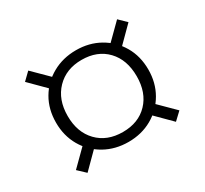

<svg xmlns="http://www.w3.org/2000/svg" viewBox="-105 -725 824 773"><g transform="rotate(-30 306.5 -338.0)"><path d="M307 -125Q246 -125 197 -152.5Q148 -180 120 -228.5Q92 -277 92 -338Q92 -400 120 -448Q148 -496 197 -523.5Q246 -551 307 -551Q368 -551 416.5 -523.5Q465 -496 493 -448Q521 -400 521 -338Q521 -277 493 -228.5Q465 -180 416.5 -152.5Q368 -125 307 -125ZM101 -100 66 -133 165 -231 199 -198ZM164 -445 66 -543 100 -576 200 -477ZM307 -171Q380 -171 423.5 -216.5Q467 -262 467 -338Q467 -415 423.5 -460.5Q380 -506 307 -506Q235 -506 190.5 -460Q146 -414 146 -338Q146 -262 190 -216.5Q234 -171 307 -171ZM512 -100 414 -198 448 -231 547 -133ZM449 -445 413 -477 513 -576 547 -543Z"/></g></svg>

Font: Hedvig Letters Serif 18pt
Style: Regular
Weight: 400
Designer: Alexander Örn & Tor Weibull
Foundry: Kanon Foundry
Version: Version 1.000